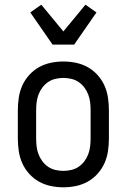

<svg xmlns="http://www.w3.org/2000/svg" viewBox="-20 -790 540 818"><path d="M250 8Q223 8 196.5 2.5Q170 -3 146.5 -16Q123 -29 104.5 -49.5Q86 -70 75 -94.5Q64 -119 60 -146Q56 -173 56 -200V-320Q56 -347 60 -374Q64 -401 75 -425.5Q86 -450 104.5 -470.5Q123 -491 146.5 -504Q170 -517 196.5 -522.5Q223 -528 250 -528Q277 -528 303.5 -522.5Q330 -517 353.5 -504Q377 -491 395.5 -470.5Q414 -450 425 -425.5Q436 -401 440 -374Q444 -347 444 -320V-200Q444 -173 440 -146Q436 -119 425 -94.5Q414 -70 395.5 -49.5Q377 -29 353.5 -16Q330 -3 303.5 2.5Q277 8 250 8ZM250 -62Q267 -62 284 -66Q301 -70 315 -79.5Q329 -89 339.5 -103Q350 -117 356 -133Q362 -149 364 -166Q366 -183 366 -200V-320Q366 -337 364 -354Q362 -371 356 -387Q350 -403 339.5 -417Q329 -431 315 -440.5Q301 -450 284 -454Q267 -458 250 -458Q233 -458 216 -454Q199 -450 185 -440.5Q171 -431 160.5 -417Q150 -403 144 -387Q138 -371 136 -354Q134 -337 134 -320V-200Q134 -183 136 -166Q138 -149 144 -133Q150 -117 160.5 -103Q171 -89 185 -79.5Q199 -70 216 -66Q233 -62 250 -62ZM204 -600 109 -737 156 -770 250 -656 344 -770 391 -737 296 -600Z"/></svg>

Font: Iosevka
Style: Regular
Weight: 400
Monospace: yes
Designer: Belleve Invis
Foundry: Belleve Invis
Version: Version 33.2.3; ttfautohint (v1.8.4)